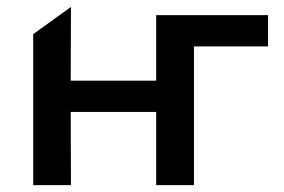

<svg xmlns="http://www.w3.org/2000/svg" viewBox="-20 -539 826 559"><path d="M76.6 0V-439.5L186.6 -518.8L185.9 -304.1H434.7V-495H760.4V-404H544.7V0H434.7V-213.1H185.9L186.6 0Z"/></svg>

Font: Geologica-Sharp
Style: Regular
Weight: 100
Designer: Sindre Bremnes, Frode Helland
Foundry: Monokrom Skriftforlag AS
Version: Version 1.010;gftools[0.9.28]